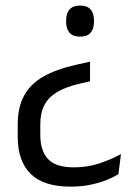

<svg xmlns="http://www.w3.org/2000/svg" viewBox="-20 -518 486 699"><path d="M254.4 -281.6 307.8 -293.6V-222.1L267.9 -212.8Q218.4 -201.3 187.2 -182.4Q156 -163.5 141.4 -135Q126.7 -106.6 126.7 -65.2V-26.6Q126.7 30.5 154.7 60.9Q182.7 91.3 249.5 91.3Q298.3 91.3 342.2 76.7Q386.2 62 420.4 42.8L411.1 116.3Q394 126.8 368 137.3Q342.1 147.7 309.1 154.6Q276.1 161.5 237.2 161.5Q138 161.5 91.2 114.6Q44.5 67.8 44.5 -19.8V-64Q44.5 -128.1 68 -170.5Q91.4 -212.8 138.2 -239.4Q184.9 -265.9 254.4 -281.6ZM271.5 -497.8Q297.3 -497.8 309.7 -483.7Q322.1 -469.7 322.1 -443.4V-438.4Q322.1 -412.6 309.7 -398.6Q297.3 -384.6 271.5 -384.6Q246 -384.6 233.4 -398.6Q220.8 -412.6 220.8 -438.4V-443.4Q220.8 -469.7 233.4 -483.7Q246 -497.8 271.5 -497.8Z"/></svg>

Font: Anek Devanagari Medium
Style: Regular
Weight: 500
Designer: Kailash Malviya (Devanagari) & Yesha Goshar (Latin)
Foundry: Ek Type
Version: Version 1.003